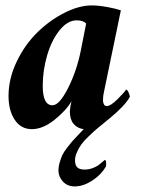

<svg xmlns="http://www.w3.org/2000/svg" viewBox="-20 -458 518 691"><path d="M255.9 -384.8Q223.6 -384.8 195.1 -349.9Q166.5 -314.9 150.1 -260.3Q133.8 -205.6 133.8 -148.4Q133.8 -79.1 168.9 -79.1Q193.4 -79.1 224.4 -139.9Q255.4 -200.7 270.5 -274.4L290 -373Q279.8 -384.8 255.9 -384.8ZM447.3 -109.4Q430.7 -78.6 376 -33.2Q371.6 -29.8 362.8 -22.5Q340.3 -4.4 328.9 5.4Q317.4 15.1 299.6 32.2Q281.7 49.3 272.9 61.5Q264.2 73.7 257.1 89.4Q250 105 250 119.1Q250 136.7 258.3 144.5Q266.6 152.3 285.2 152.3Q299.3 152.3 313 147.2Q326.7 142.1 334 136.7Q341.3 131.3 349.1 124.3Q356.9 117.2 357.4 117.2Q361.8 118.7 362.1 129.4Q362.3 140.1 360.4 142.6Q343.3 171.9 311.3 192.4Q279.3 212.9 249 212.9Q222.2 212.9 206.3 195.3Q190.4 177.7 190.4 156.2Q190.4 141.1 195.1 125.7Q199.7 110.4 204.3 100.1Q209 89.8 221.2 74Q233.4 58.1 238.8 52Q244.1 45.9 261 28.1Q277.8 10.3 281.2 6.8Q258.3 3.9 244.9 -12.2Q231.4 -28.3 231.4 -56.6Q231.4 -61.5 233.4 -75.2Q234.4 -81.1 237.3 -93.8Q218.3 -60.5 176.3 -26.9Q134.3 6.8 94.7 6.8Q55.2 6.8 33 -26.9Q10.7 -60.5 10.7 -112.3Q10.7 -175.3 40.3 -236.6Q69.8 -297.9 114.3 -341.3Q158.7 -384.8 211.4 -411.6Q264.2 -438.5 310.5 -438.5Q335 -438.5 366.5 -432.6Q397.9 -426.8 415 -420.9L354.5 -128.9Q350.6 -113.3 350.6 -96.7Q350.6 -88.9 354 -82.5Q357.4 -76.2 364.3 -76.2Q377.9 -76.2 403.6 -101.6Q429.2 -127 433.6 -135.7Q438 -135.7 442.6 -125.5Q447.3 -115.2 447.3 -109.4Z"/></svg>

Font: Amiri
Style: Bold Slanted
Weight: 700
Italic angle: 9°
Designer: Khaled Hosny
Version: Version 000.107